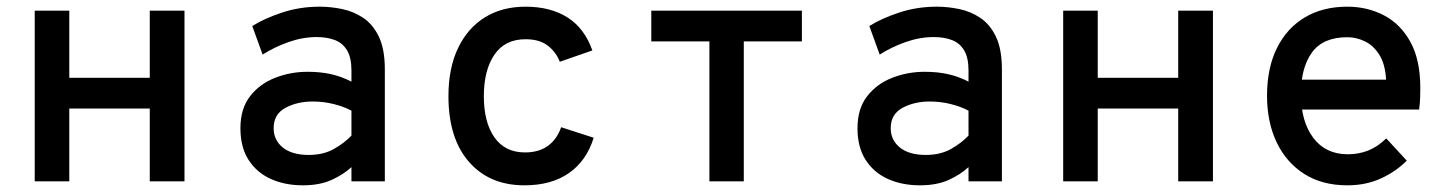

<svg xmlns="http://www.w3.org/2000/svg" viewBox="-20 -543 4352 575"><path d="M84 0V-511H187.5V-310H428.5V-511H532.5V0H428.5V-218H187.5V0Z M887 12Q833.5 12 791.2 -7Q749 -26 724.5 -64Q700 -102 700 -159Q700 -218 729.2 -255.2Q758.5 -292.5 804.5 -310.2Q850.5 -328 901 -328Q939.5 -328 971 -321Q1002.5 -314 1032.5 -298.5V-332Q1032.5 -370 1019.5 -392Q1006.5 -414 983 -423Q959.5 -432 928.5 -432Q886.5 -432 844 -417Q801.5 -402 766.5 -379.5L735.5 -465Q771 -487.5 824.2 -505.2Q877.5 -523 938 -523Q970 -523 1004.2 -516Q1038.5 -509 1067.8 -489.5Q1097 -470 1114.8 -432.8Q1132.5 -395.5 1132.5 -335V0H1032.5V-42.5Q1009 -20.5 973.2 -4.2Q937.5 12 887 12ZM904.5 -79Q948.5 -79 980.2 -97Q1012 -115 1032.5 -137V-211.5Q1010.5 -223.5 980 -231.2Q949.5 -239 916.5 -239Q870 -239 834.8 -220Q799.5 -201 799.5 -159Q799.5 -123.5 827 -101.2Q854.5 -79 904.5 -79Z M1550.5 12Q1446 12 1384.5 -58.2Q1323 -128.5 1323 -255Q1323 -338.5 1351.5 -398.5Q1380 -458.5 1431.8 -490.8Q1483.5 -523 1554 -523Q1628.5 -523 1679.5 -490.8Q1730.5 -458.5 1754 -392L1656.5 -358Q1645 -387.5 1620.2 -406.5Q1595.5 -425.5 1554 -425.5Q1492 -425.5 1460.5 -379Q1429 -332.5 1429 -255Q1429 -176.5 1460.8 -131.5Q1492.5 -86.5 1552 -86.5Q1594 -86.5 1621 -106.2Q1648 -126 1660.5 -162L1758 -130.5Q1736.5 -61.5 1684 -24.8Q1631.5 12 1550.5 12Z M2104.5 0V-419H1930.5V-511H2381.5V-419H2207.5V0Z M2735 12Q2681.5 12 2639.2 -7Q2597 -26 2572.5 -64Q2548 -102 2548 -159Q2548 -218 2577.2 -255.2Q2606.5 -292.5 2652.5 -310.2Q2698.5 -328 2749 -328Q2787.5 -328 2819 -321Q2850.5 -314 2880.5 -298.5V-332Q2880.5 -370 2867.5 -392Q2854.5 -414 2831 -423Q2807.5 -432 2776.5 -432Q2734.5 -432 2692 -417Q2649.5 -402 2614.5 -379.5L2583.5 -465Q2619 -487.5 2672.2 -505.2Q2725.5 -523 2786 -523Q2818 -523 2852.2 -516Q2886.5 -509 2915.8 -489.5Q2945 -470 2962.8 -432.8Q2980.5 -395.5 2980.5 -335V0H2880.5V-42.5Q2857 -20.5 2821.2 -4.2Q2785.5 12 2735 12ZM2752.5 -79Q2796.5 -79 2828.2 -97Q2860 -115 2880.5 -137V-211.5Q2858.5 -223.5 2828 -231.2Q2797.5 -239 2764.5 -239Q2718 -239 2682.8 -220Q2647.5 -201 2647.5 -159Q2647.5 -123.5 2675 -101.2Q2702.5 -79 2752.5 -79Z M3164 0V-511H3267.5V-310H3508.5V-511H3612.5V0H3508.5V-218H3267.5V0Z M4015 12Q3939.5 12 3885.8 -22.2Q3832 -56.5 3803.2 -117Q3774.5 -177.5 3774.5 -256Q3774.5 -339.5 3804.2 -399.2Q3834 -459 3887.8 -491Q3941.5 -523 4015 -523Q4075 -523 4124.8 -497Q4174.5 -471 4204 -417.2Q4233.5 -363.5 4233.5 -280Q4233.5 -267.5 4233 -250.8Q4232.5 -234 4230 -215H3854.5V-304.5H4131Q4128.5 -351 4110.8 -379Q4093 -407 4067.5 -419.2Q4042 -431.5 4015 -431.5Q3942 -431.5 3909 -385.8Q3876 -340 3876 -262Q3876 -179.5 3913 -130.2Q3950 -81 4016.5 -81Q4049 -81 4077.5 -92.2Q4106 -103.5 4131.5 -128.5L4193 -62Q4161 -29.5 4116 -8.8Q4071 12 4015 12Z"/></svg>

Font: Overpass Mono SemiBold
Style: Regular
Weight: 600
Monospace: yes
Designer: Delve Withrington, Dave Bailey
Foundry: Delve Fonts LLC
Version: Version 4.000